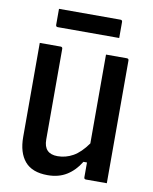

<svg xmlns="http://www.w3.org/2000/svg" viewBox="-98 -977 846 1062"><g transform="rotate(10 325.0 -445.5)"><path d="M243 13Q156 13 115 -35.5Q74 -84 74 -172V-700H191Q202 -700 202 -689V-180Q202 -100 279 -100Q325 -100 366 -123Q407 -146 446 -201V-700H563Q574 -700 574 -689V0H457Q446 0 446 -11V-94H426Q395 -43 350 -15Q305 13 243 13ZM146 -904H491Q502 -904 502 -893V-803H157Q146 -803 146 -814Z"/></g></svg>

Font: Recursive Sn Lnr St SmB
Style: Regular
Weight: 600
Version: Version 1.079;hotconv 1.0.112;makeotfexe 2.5.65598; ttfautoh